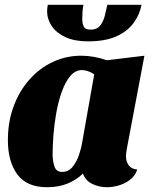

<svg xmlns="http://www.w3.org/2000/svg" viewBox="-20 -763 639 803"><path d="M177 20Q92 20 52.5 -33.5Q13 -87 13 -177Q13 -253 36.5 -317Q60 -381 102 -429Q144 -477 200 -503.5Q256 -530 320 -530Q372 -530 427 -511L584 -530L512 -149Q510 -140 508.5 -128Q507 -116 507 -107Q507 -88 518 -72Q529 -56 554 -54Q546 -29 525.5 -12.5Q505 4 478.5 12Q452 20 427 20Q394 20 365.5 6Q337 -8 327 -37Q300 -11 263 4.5Q226 20 177 20ZM240 -44Q266 -44 283 -64.5Q300 -85 310 -114Q320 -143 324 -169L374 -452Q361 -461 347.5 -465.5Q334 -470 323 -470Q295 -470 274 -445Q253 -420 238.5 -379.5Q224 -339 215.5 -291.5Q207 -244 203.5 -198Q200 -152 200 -117Q200 -91 207.5 -67.5Q215 -44 240 -44ZM349 -590Q292 -590 254 -607.5Q216 -625 196.5 -654Q177 -683 177 -716Q177 -728 180 -743H329Q326 -729 325 -713Q324 -697 324 -684Q324 -666 330 -652.5Q336 -639 359 -639Q385 -639 398.5 -655.5Q412 -672 418 -696Q424 -720 429 -743H572Q564 -701 538 -666Q512 -631 465.5 -610.5Q419 -590 349 -590Z"/></svg>

Font: Sansita Swashed ExtraBold
Style: Regular
Weight: 800
Designer: Pablo Cosgaya
Foundry: Omnibus-Type
Version: Version 1.003; ttfautohint (v1.8.3)